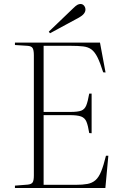

<svg xmlns="http://www.w3.org/2000/svg" viewBox="-20 -944 607 964"><path d="M55 0V-12L119 -17Q138 -19 144 -28.5Q150 -38 150 -63V-666Q150 -693 143.5 -703Q137 -713 117 -714L55 -718V-730H482L510 -580L498 -581Q483 -629 469.5 -656Q456 -683 439.5 -695.5Q423 -708 397.5 -711Q372 -714 333 -714H199V-382H333Q371 -382 388 -388.5Q405 -395 413 -414.5Q421 -434 428 -474H440V-275L428 -276Q422 -314 414 -333Q406 -352 387.5 -359Q369 -366 329 -366H199V-16H359Q395 -16 419 -20.5Q443 -25 459.5 -39.5Q476 -54 488 -83.5Q500 -113 512 -162H524L509 0ZM231 -777 225 -785 347 -902Q361 -916 369 -920Q377 -924 384 -924Q395 -924 402 -915.5Q409 -907 409 -896Q409 -874 377 -856Z"/></svg>

Font: Display Extralight
Style: Regular
Weight: 200
Designer: Latin by Veronika Burian and Jose Scaglione. Greek by Irene Vlachou. Cyrillic by Vera Evstafieva.
Foundry: TypeTogether
Version: Version 3.002